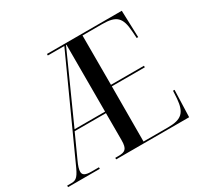

<svg xmlns="http://www.w3.org/2000/svg" viewBox="-150 -902 1133 1089"><g transform="rotate(-30 416.5 -357.0)"><path d="M2 0H210V-10H160C122 -10 105 -19 105 -41C105 -56 111 -76 125 -106L193 -256H398V-79C398 -20 381 -10 337 -10H317V0H795L801 -176H791L788 -125C781 -39 752 -10 663 -10H502L503 -371H719V-381H503V-704H632C724 -704 753 -677 759 -583L762 -538H772L766 -714H276V-704H384L106 -92C77 -26 64 -10 30 -10H2ZM198 -266 395 -704H398V-266Z"/></g></svg>

Font: Noto Serif Display Condensed Medium
Style: Regular
Weight: 500
Width: 3
Designer: Monotype Design Team
Foundry: Monotype Imaging Inc.
Version: Version 2.009